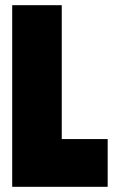

<svg xmlns="http://www.w3.org/2000/svg" viewBox="-20 -720 447 740"><path d="M27 0V-700H218V-184H395V0Z"/></svg>

Font: Georama Condensed Black
Style: Regular
Weight: 900
Width: 3
Designer: Jean-Baptiste Levee
Foundry: Production Type
Version: Version 1.000